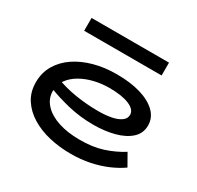

<svg xmlns="http://www.w3.org/2000/svg" viewBox="-149 -850 1064 1037"><g transform="rotate(30 383.0 -332.0)"><path d="M408 14Q338 14 274 -1Q210 -16 160.5 -46.5Q111 -77 82 -122Q53 -167 53 -227Q53 -287 81 -334.5Q109 -382 158 -415Q207 -448 271.5 -465.5Q336 -483 410 -483Q497 -483 560.5 -464Q624 -445 659.5 -410Q695 -375 695 -327Q695 -278 659.5 -246Q624 -214 565 -198.5Q506 -183 436 -183Q355 -183 280.5 -200.5Q206 -218 135 -246V-311Q210 -282 281.5 -271Q353 -260 421 -260Q467 -260 503 -267Q539 -274 560.5 -289.5Q582 -305 582 -328Q582 -361 537 -380Q492 -399 413 -399Q365 -399 319.5 -388Q274 -377 237 -355.5Q200 -334 178 -303Q156 -272 156 -231Q156 -184 189.5 -148.5Q223 -113 280.5 -94.5Q338 -76 410 -76Q492 -75 555 -95.5Q618 -116 670 -149L712 -75Q675 -49 628.5 -29Q582 -9 526.5 2.5Q471 14 408 14ZM623 -678V-598H140V-678Z"/></g></svg>

Font: BioRhyme SemiExpanded Medium
Style: Regular
Weight: 500
Width: 6
Designer: Aoife Mooney
Foundry: Aoife Mooney Type
Version: Version 1.600;gftools[0.9.33]